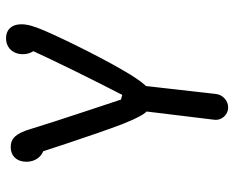

<svg xmlns="http://www.w3.org/2000/svg" viewBox="-92 -700 803 660"><g transform="rotate(-90 310.0 -370.5)"><path d="M216.3 -343.5Q214.7 -348.2 212.7 -352.3Q200 -385.7 182.4 -436.3Q164.8 -487 147.8 -538.2Q125.8 -603.5 112 -647L139.8 -620.2Q123.3 -620.3 110.4 -628.7Q97.5 -637 90.5 -650.9Q83.5 -664.8 83.5 -681.8Q83.5 -706.3 97.3 -721Q111.2 -735.7 133.8 -735.7Q156.2 -735.7 170.2 -720.8Q184.3 -705.8 195 -670.5Q215.8 -602.2 255.2 -483.5Q277.8 -414.3 297.2 -356.7L313.3 -352.2Q353 -429.3 394.8 -514Q436.5 -598.7 474.2 -680.8L489.7 -642.8Q473 -642.8 463.1 -658.5Q453.2 -674.2 453.2 -694.3Q453.2 -710.2 459.8 -723.3Q466.3 -736.5 478.9 -744.1Q491.5 -751.7 508.3 -751.7Q522.3 -751.7 533 -745.8Q543.7 -740 549.8 -728.2Q556 -716.3 556 -698.3Q556 -682.8 550.8 -664.8Q545.7 -646.7 535.5 -622.8Q506.5 -555.8 462.6 -469.5Q418.7 -383.2 383.2 -324.8Q378.5 -317.3 373.5 -309.7Q359.7 -288.3 348.7 -276Q337.7 -263.7 324.6 -257.2Q311.5 -250.7 294.3 -250.7Q277.2 -250.7 264.3 -260.8Q251.5 -270.8 240.6 -290.5Q229.7 -310.2 216.3 -343.5ZM227.8 -35.2 257.7 -281.2Q259.8 -299.8 271.9 -311.4Q284 -323 303.2 -323Q316.5 -323 326.4 -316.2Q336.3 -309.3 341 -298.5Q345.7 -287.7 344.3 -275.8L316.5 -30.2Q314.3 -12.5 301.1 -0.4Q287.8 11.7 270.3 11.7Q257.7 11.7 247.4 5Q237.2 -1.7 231.8 -12.5Q226.5 -23.3 227.8 -35.2Z"/></g></svg>

Font: Monaspace Radon Var
Style: Regular
Weight: 400
Designer: Riley Cran and the Lettermatic Team
Version: Version 1.000 (Monaspace Radon Var)